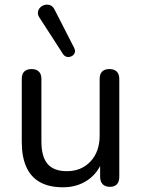

<svg xmlns="http://www.w3.org/2000/svg" viewBox="-20 -787 602 816"><path d="M248 9Q189 9 150 -12.8Q111 -34.5 91.8 -77.5Q72.5 -120.5 72.5 -184.5V-451Q72.5 -472.5 83.2 -483Q94 -493.5 114 -493.5Q134 -493.5 145 -483Q156 -472.5 156 -451V-185.5Q156 -121.5 182 -90.5Q208 -59.5 264.5 -59.5Q326 -59.5 364.8 -101Q403.5 -142.5 403.5 -210.5V-451Q403.5 -472.5 414.2 -483Q425 -493.5 445 -493.5Q465 -493.5 476 -483Q487 -472.5 487 -451V-36Q487 7 446.5 7Q427 7 416.2 -4.2Q405.5 -15.5 405.5 -36V-126.5L418.5 -111.5Q398.5 -53 353.2 -22Q308 9 248 9ZM248 -557 147.5 -712.5Q139.5 -725 141.2 -736.2Q143 -747.5 151.2 -755.5Q159.5 -763.5 170.8 -766.2Q182 -769 193.5 -764.8Q205 -760.5 212 -746L295 -584Q301 -572 297.5 -562.5Q294 -553 284.5 -548.2Q275 -543.5 265 -545.2Q255 -547 248 -557Z"/></svg>

Font: Nunito ExtraLight
Style: Regular
Weight: 200
Designer: Vernon Adams
Foundry: Vernon Adams
Version: Version 3.602;April 4, 2023;FontCreator 14.0.0.2856 64-bit